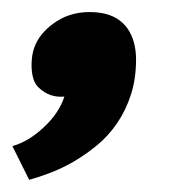

<svg xmlns="http://www.w3.org/2000/svg" viewBox="-34 -154 304 314"><path d="M17.6 -47.4Q17.6 -69.8 26.4 -85.9Q35.2 -102.1 52.2 -114.7Q78.1 -134.3 112.8 -134.3Q155.8 -134.3 174.8 -106.9Q181.6 -97.2 185.1 -84.2Q188.5 -71.3 188.5 -57.1Q188.5 -24.4 179.9 1.5Q171.4 27.3 157.2 47.9Q143.1 68.4 124.8 83.5Q106.4 98.6 87.2 109.9Q67.9 121.1 48.8 128.4Q29.8 135.7 13.7 140.1L-13.7 85Q13.7 77.1 38.6 53.2Q62.5 30.8 71.3 3.9Q47.9 6.3 30.3 -9.8Q23.4 -15.6 20.5 -25.4Q17.6 -35.2 17.6 -47.4Z"/></svg>

Font: PT Astra Sans
Style: Bold Italic
Weight: 700
Italic angle: -16°
Designer: A.Korolkova, I. Chaeva
Foundry: ParaType Ltd
Version: Version 1.002W